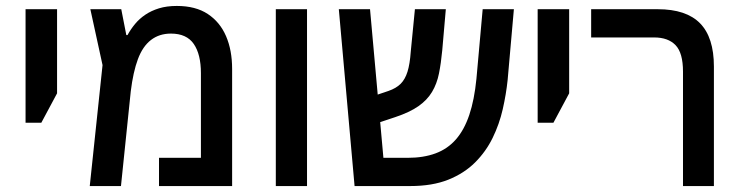

<svg xmlns="http://www.w3.org/2000/svg" viewBox="-20 -626 2494 646"><path d="M66 -213V-595H172V-312L119 -213Z M575 -606Q638 -606 679 -579Q720 -552 740.5 -504.5Q761 -457 761 -394V0H515V-95H656V-380Q656 -443 632 -478Q608 -513 555 -513Q516 -513 488 -491.5Q460 -470 444 -427Q428 -384 420 -319L387 0H282L325 -407L284 -595H388L405 -508H409Q420 -528 434.5 -545.5Q449 -563 469 -576.5Q489 -590 515 -598Q541 -606 575 -606Z M908 0V-595H1013V0Z M1173 0 1120 -595H1225L1270 -95H1352Q1405 -95 1445.5 -110Q1486 -125 1514 -157Q1542 -189 1559 -239.5Q1576 -290 1583 -361L1604 -595H1709L1688 -357Q1683 -309 1671.5 -258.5Q1660 -208 1637.5 -162Q1615 -116 1578.5 -79.5Q1542 -43 1488.5 -21.5Q1435 0 1360 0ZM1211 -199 1204 -292 1287 -320Q1313 -329 1328 -344Q1343 -359 1351 -384.5Q1359 -410 1362 -452L1376 -595H1480L1468 -457Q1464 -414 1457 -379Q1450 -344 1433.5 -316.5Q1417 -289 1387.5 -268.5Q1358 -248 1310 -232Z M1789 -213V-595H1895V-312L1842 -213Z M2278 0V-385Q2278 -448 2253 -474Q2228 -500 2181 -500H1969V-595H2193Q2289 -595 2335.5 -547.5Q2382 -500 2382 -402V0Z"/></svg>

Font: Noto Sans Hebrew SemiCondensed Medium
Style: Regular
Weight: 500
Width: 4
Designer: Monotype Design Team
Foundry: Monotype Imaging Inc.
Version: Version 2.003